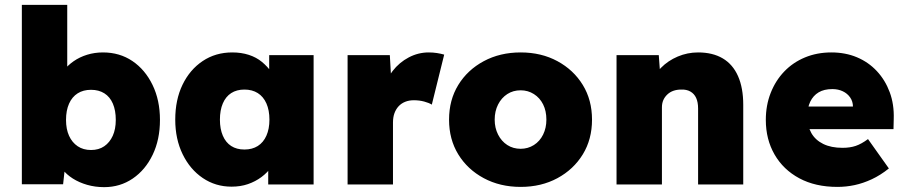

<svg xmlns="http://www.w3.org/2000/svg" viewBox="-20 -760 3729 791"><path d="M215 -110 253 -120 240 -1H70V-740H257V-404L217 -417Q223 -444 240.5 -467Q258 -490 283 -507.5Q308 -525 339 -534.5Q370 -544 404 -544Q473 -544 525.5 -508.5Q578 -473 608.5 -410Q639 -347 639 -266Q639 -185 609 -122.5Q579 -60 527 -24.5Q475 11 409 11Q372 11 339 1.5Q306 -8 280 -24.5Q254 -41 237 -63Q220 -85 215 -110ZM457 -266Q457 -305 445 -333Q433 -361 410 -375.5Q387 -390 355 -390Q323 -390 300 -375.5Q277 -361 264.5 -333Q252 -305 252 -266Q252 -228 264.5 -200.5Q277 -173 300 -157.5Q323 -142 355 -142Q387 -142 409.5 -157.5Q432 -173 444.5 -200.5Q457 -228 457 -266Z M702 -267Q702 -349 732 -411Q762 -473 815 -508.5Q868 -544 937 -544Q974 -544 1005 -534Q1036 -524 1059 -505Q1082 -486 1099 -462Q1116 -438 1127 -410L1089 -412V-533H1272V0H1085V-130L1126 -128Q1117 -99 1099.5 -74Q1082 -49 1057 -30.5Q1032 -12 1001.5 -1.5Q971 9 934 9Q868 9 815.5 -26.5Q763 -62 732.5 -124.5Q702 -187 702 -267ZM1090 -267Q1090 -306 1077.5 -334Q1065 -362 1042 -376.5Q1019 -391 987 -391Q955 -391 932.5 -376.5Q910 -362 898 -334Q886 -306 886 -267Q886 -229 898 -201Q910 -173 932.5 -158.5Q955 -144 987 -144Q1019 -144 1042 -158.5Q1065 -173 1077.5 -201Q1090 -229 1090 -267Z M1412 0V-533H1586L1596 -358L1557 -388Q1570 -432 1597.5 -467.5Q1625 -503 1664 -523.5Q1703 -544 1746 -544Q1764 -544 1780 -541.5Q1796 -539 1810 -535L1759 -329Q1748 -336 1728 -341.5Q1708 -347 1685 -347Q1665 -347 1649 -340.5Q1633 -334 1622 -322Q1611 -310 1605 -293.5Q1599 -277 1599 -255V0Z M1830 -267Q1830 -348 1868 -410Q1906 -472 1973 -508Q2040 -544 2125 -544Q2210 -544 2276.5 -508Q2343 -472 2381 -410Q2419 -348 2419 -267Q2419 -186 2381 -124Q2343 -62 2276.5 -26Q2210 10 2125 10Q2040 10 1973 -26Q1906 -62 1868 -124Q1830 -186 1830 -267ZM2231 -267Q2231 -303 2217.5 -330Q2204 -357 2179.5 -372.5Q2155 -388 2125 -388Q2094 -388 2070 -372.5Q2046 -357 2032 -329.5Q2018 -302 2018 -267Q2018 -233 2032 -205.5Q2046 -178 2070 -162.5Q2094 -147 2125 -147Q2155 -147 2179.5 -162.5Q2204 -178 2217.5 -205.5Q2231 -233 2231 -267Z M2520 -533H2694L2702 -425L2664 -413Q2674 -451 2703 -480.5Q2732 -510 2772 -527Q2812 -544 2856 -544Q2916 -544 2957.5 -519.5Q2999 -495 3020.5 -446.5Q3042 -398 3042 -328V0H2856V-313Q2856 -339 2848 -356.5Q2840 -374 2824 -383Q2808 -392 2786 -391Q2769 -391 2754.5 -386Q2740 -381 2729 -370.5Q2718 -360 2712.5 -347Q2707 -334 2707 -318V0H2614Q2580 0 2556.5 0Q2533 0 2520 0Z M3135 -266Q3135 -326 3155 -377Q3175 -428 3211 -465.5Q3247 -503 3296.5 -523.5Q3346 -544 3405 -544Q3463 -544 3510.5 -524Q3558 -504 3592.5 -467Q3627 -430 3645.5 -380Q3664 -330 3662 -270L3661 -228H3241L3218 -321H3512L3494 -301V-320Q3494 -342 3482.5 -358.5Q3471 -375 3452 -384Q3433 -393 3409 -393Q3375 -393 3352.5 -379.5Q3330 -366 3318 -341Q3306 -316 3306 -281Q3306 -241 3322.5 -212Q3339 -183 3371.5 -167Q3404 -151 3451 -151Q3482 -151 3505.5 -159Q3529 -167 3556 -187L3642 -66Q3607 -38 3571.5 -21.5Q3536 -5 3501 2.5Q3466 10 3430 10Q3339 10 3273 -25.5Q3207 -61 3171 -123.5Q3135 -186 3135 -266Z"/></svg>

Font: Mach ExtraBold
Style: Regular
Weight: 800
Version: Version 1.002